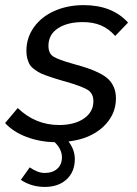

<svg xmlns="http://www.w3.org/2000/svg" viewBox="-44 -551 539 757"><path d="M246.1 -298.8Q281.7 -289.1 305.4 -280.8Q329.1 -272.5 351.1 -261Q373 -249.5 385.7 -236.3Q398.4 -223.1 405.8 -204.8Q413.1 -186.5 413.1 -163.1Q413.1 -97.7 362.3 -50.5Q311.5 -3.4 226.1 6.8Q251 39.6 251 76.2Q251 126 218.8 156Q186.5 186 132.8 186Q80.1 186 38.1 158.2L73.2 108.9Q105 130.9 131.8 130.9Q163.1 130.9 181.6 114.5Q200.2 98.1 200.2 68.8Q200.2 38.1 171.9 9.8Q111.3 8.3 59.6 -11.5Q7.8 -31.2 -23.9 -65.9L25.9 -125Q95.7 -58.1 189 -58.1Q249.5 -58.1 286.9 -83.7Q324.2 -109.4 324.2 -151.9Q324.2 -183.1 301.3 -197Q278.3 -210.9 215.8 -229Q208.5 -231 205.1 -231.9Q180.2 -239.3 165.5 -243.9Q150.9 -248.5 133.3 -255.1Q115.7 -261.7 106.2 -267.6Q96.7 -273.4 86.4 -281.7Q76.2 -290 71.3 -299.8Q66.4 -309.6 63.2 -322Q60.1 -334.5 60.1 -350.1Q60.1 -402.3 89.8 -443.8Q119.6 -485.4 171.1 -508.1Q222.7 -530.8 286.1 -530.8Q398.4 -530.8 460.9 -461.9L410.2 -409.2Q384.8 -438 354 -450.9Q323.2 -463.9 282.2 -463.9Q222.2 -463.9 184.6 -439.5Q147 -415 147 -370.1Q147 -340.3 166.5 -327.9Q186 -315.4 246.1 -298.8Z"/></svg>

Font: Rawline Medium
Style: Italic
Weight: 500
Italic angle: -12°
Designer: Matt McInerney, Pablo Impallari, Rodrigo Fuenzalida
Foundry: Matt McInerney, Pablo Impallari, Rodrigo Fuenzalida
Version: Version 4.020;PS 004.020;hotconv 1.0.88;makeotf.lib2.5.64775